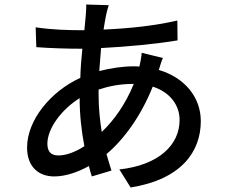

<svg xmlns="http://www.w3.org/2000/svg" viewBox="-20 -782 996 851"><path d="M417 -385C459 -399 510 -410 567 -410H573C535 -318 486 -250 431 -197C423 -248 417 -303 417 -362ZM239 -93C206 -93 190 -110 190 -145C190 -211 250 -295 333 -347C333 -274 341 -201 354 -134C312 -107 272 -93 239 -93ZM608 -548C607 -532 602 -504 598 -487C589 -488 580 -488 571 -488C524 -488 470 -480 420 -467C423 -502 425 -536 428 -569C545 -575 671 -587 767 -603L766 -691C665 -668 557 -656 439 -651C443 -674 446 -696 450 -714C453 -728 457 -745 462 -759L362 -762C363 -749 361 -728 360 -712L354 -648C282 -648 210 -650 138 -661L141 -573C209 -568 277 -566 345 -566C341 -525 337 -481 336 -437C205 -377 100 -250 100 -128C100 -40 154 0 220 0C271 0 325 -19 374 -46C378 -30 382 -14 387 0L474 -26C467 -49 459 -74 452 -99C529 -164 604 -266 657 -398C735 -373 776 -315 776 -250C776 -140 684 -50 509 -31L559 49C784 13 870 -110 870 -245C870 -352 798 -438 684 -472C689 -489 696 -512 702 -525Z"/></svg>

Font: Kinto Sans Med
Style: Regular
Weight: 500
Designer: Authors: Ryoko NISHIZUKA  (kana & ideographs); Paul D. Hunt (Latin, Greek & Cyrillic); Wenlong ZHANG  (bopomofo); Sandol
Foundry: Adobe Systems Incorporated, ookami Inc.
Version: Version 0.001